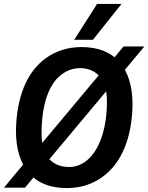

<svg xmlns="http://www.w3.org/2000/svg" viewBox="-37 -947 753 975"><path d="M696 -711 556 -543 553 -544 174 -91 171 -92 90 6H-17L123 -162L126 -160L504 -612L508 -611L590 -711ZM302 8Q176 8 110 -68Q44 -144 44 -284Q45 -346 55 -401Q65 -456 84 -503.5Q103 -551 131.5 -588.5Q160 -626 197 -652.5Q234 -679 279.5 -693.5Q325 -708 377 -708Q504 -708 570 -631.5Q636 -555 636 -415Q635 -354 625 -299Q615 -244 595.5 -196.5Q576 -149 548 -112Q520 -75 482.5 -48Q445 -21 400.5 -6.5Q356 8 302 8ZM313 -99Q343 -99 369 -110.5Q395 -122 416.5 -143.5Q438 -165 454.5 -194.5Q471 -224 482.5 -261Q494 -298 500 -340.5Q506 -383 506 -430Q506 -521 467.5 -561Q429 -601 370 -601Q340 -601 314 -590.5Q288 -580 265.5 -560.5Q243 -541 226 -512Q209 -483 197.5 -446.5Q186 -410 180 -365.5Q174 -321 174 -270Q174 -179 213 -139Q252 -99 313 -99ZM340 -745 456 -927H580L435 -745Z"/></svg>

Font: Georama ExtraCondensed Thin SemiBold
Style: Italic
Weight: 600
Italic angle: -9°
Version: Version 1.001